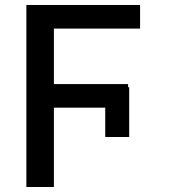

<svg xmlns="http://www.w3.org/2000/svg" viewBox="-20 -747 685 767"><path d="M496.1 -398.4V-199.7H400.4V-316.9H195.3V0H85.4V-727.1H539.6V-632.8H195.3V-411.1H491.7V-398.4Z"/></svg>

Font: Karasuma Gothic
Style: Regular
Weight: 500
Designer: Rasmus Andersson / Ryoko Nishizuka
Foundry: Genbu
Version: Version 1.00